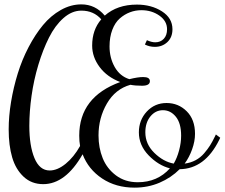

<svg xmlns="http://www.w3.org/2000/svg" viewBox="-20 -840 1035 885"><path d="M750 -705.1Q750 -743.2 714.6 -768.1Q679.2 -793 631.8 -793Q604 -793 578.9 -783.4Q553.7 -773.9 532 -754.9Q510.3 -735.8 497.6 -702.4Q484.9 -668.9 484.9 -626Q484.9 -573.2 508.8 -531Q532.7 -488.8 576.2 -475.1Q615.7 -484.9 640.1 -484.9Q670.9 -484.9 670.9 -465.8Q670.9 -444.8 634.8 -444.8Q603 -444.8 581.1 -449.2Q511.7 -429.7 472.9 -363Q434.1 -296.4 434.1 -215.8Q434.1 -158.7 453.4 -110.8Q472.7 -63 514.6 -31.5Q556.6 0 615.2 0Q705.6 0 763.2 -64Q710 -77.6 665 -124Q620.1 -170.4 620.1 -230Q620.1 -286.6 656.7 -325.9Q693.4 -365.2 748 -365.2Q802.2 -365.2 840.6 -327.1Q878.9 -289.1 878.9 -223.1Q878.9 -189 865.5 -151.6Q852.1 -114.3 831.1 -85.9Q858.9 -89.4 881.6 -101.6Q904.3 -113.8 921.1 -133.5Q938 -153.3 948.2 -169.7Q958.5 -186 970.2 -210L975.1 -220.2L995.1 -205.1L990.2 -194.8Q924.3 -61.5 808.1 -60.1Q768.6 -20.5 715.3 2.2Q662.1 24.9 600.1 24.9Q514.2 24.9 450.7 -17.3Q387.2 -59.6 360.8 -128.9Q282.2 8.8 179.2 8.8Q125.5 8.8 88.9 -25.4Q52.2 -59.6 36.1 -114.7Q20 -169.9 20 -243.2Q20 -304.2 31 -370.6Q42 -437 61.8 -501Q81.5 -564.9 111.8 -622.8Q142.1 -680.7 178.2 -724.4Q214.4 -768.1 260.3 -793.9Q306.2 -819.8 355 -819.8Q419.4 -819.8 462.9 -768.1Q520.5 -818.8 610.8 -818.8Q677.7 -818.8 726.3 -787.8Q774.9 -756.8 774.9 -705.1Q774.9 -668 751.5 -646Q728 -624 693.8 -624Q668.9 -624 647.9 -634.8L657.2 -654.8Q678.2 -645 695.8 -645Q719.7 -645 734.9 -661.1Q750 -677.2 750 -705.1ZM404.8 -629.9Q404.8 -702.6 446.8 -751Q411.6 -791 355 -791Q311.5 -791 272.7 -756.8Q233.9 -722.7 205.8 -666.7Q177.7 -610.8 156.7 -541Q135.7 -471.2 125.5 -398.7Q115.2 -326.2 115.2 -259.8Q115.2 -168 138.9 -111.1Q162.6 -54.2 209 -54.2Q244.6 -54.2 282.5 -85Q320.3 -115.7 349.1 -167Q345.2 -188.5 345.2 -214.8Q345.2 -393.1 534.2 -461.9Q473.6 -484.9 439.2 -531Q404.8 -577.1 404.8 -629.9ZM814.9 -214.8Q814.9 -272 790.5 -302Q766.1 -332 731 -332Q696.8 -332 673.3 -303.5Q649.9 -274.9 649.9 -230Q649.9 -175.8 691.4 -135.3Q732.9 -94.7 780.8 -85.9Q795.9 -111.3 805.4 -146.5Q814.9 -181.6 814.9 -214.8Z"/></svg>

Font: Rochester
Style: Regular
Weight: 400
Designer: Gillian Fisher
Foundry: Font Diner, Inc DBA Sideshow
Version: Version 1.005